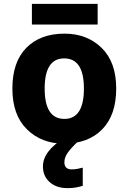

<svg xmlns="http://www.w3.org/2000/svg" viewBox="-20 -733 665 993"><path d="M581 -275Q581 -412 505.5 -485.5Q430 -559 314 -559Q188 -559 116 -485.5Q44 -412 44 -275Q44 -138 119.5 -64Q195 10 311 10Q436 10 508.5 -64Q581 -138 581 -275ZM211 -275Q211 -431 312 -431Q414 -431 414 -275Q414 -118 313 -118Q211 -118 211 -275ZM485 -713V-606H145V-713ZM313 106Q313 81 330.5 56.5Q348 32 382 0L314 -20Q202 48 202 128Q202 178 237 209Q272 240 329 240Q354 240 373 236.5Q392 233 408 228V134Q398 137 382 140Q366 143 351 143Q313 143 313 106Z"/></svg>

Font: Noto Sans UI Extra
Style: Regular
Weight: 800
Designer: Monotype Design Team
Foundry: Monotype Imaging Inc.
Version: Version 1.901